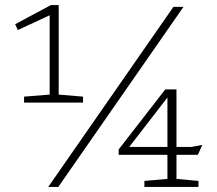

<svg xmlns="http://www.w3.org/2000/svg" viewBox="-20 -734 853 754"><path d="M175 -362.5V-674L50 -616L39.5 -639L180 -714H210.5V-362.5L306 -354.5V-331H74.5V-354.5ZM169.5 0 661 -707H700.5L209 0ZM629 -383H673V-157H732L774.5 -165L757 -126H673V-31.5L759.5 -23.5V0H547V-23.5L637.5 -31.5V-126H446V-147ZM637.5 -157V-351L487.5 -157Z"/></svg>

Font: Newsreader Caption ExtraLight
Style: Regular
Weight: 275
Designer: Hugues Gentile
Foundry: Production Type
Version: Version 1.001